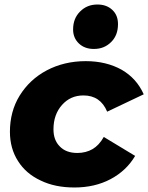

<svg xmlns="http://www.w3.org/2000/svg" viewBox="-20 -822 657 851"><path d="M310 9C253 9 203 -1 160 -22C117 -42 83 -71 60 -108C36 -145 24 -189 24 -238C24 -297 38 -351 67 -398C96 -445 136 -483 187 -510C238 -537 296 -551 360 -551C421 -551 474 -538 519 -513C564 -487 596 -451 617 -404L455 -327C435 -375 400 -399 350 -399C311 -399 280 -385 255 -357C230 -329 217 -293 217 -249C217 -217 226 -192 245 -173C263 -154 289 -144 323 -144C348 -144 371 -150 390 -161C409 -172 426 -190 440 -215L579 -131C553 -87 517 -53 470 -28C423 -3 369 9 310 9ZM396 -605C369 -605 347 -613 330 -629C313 -645 304 -666 304 -691C304 -724 314 -750 335 -771C356 -792 381 -802 412 -802C439 -802 461 -794 478 -778C495 -762 503 -741 503 -715C503 -682 493 -656 473 -636C452 -615 427 -605 396 -605Z"/></svg>

Font: My Font
Style: Italic
Weight: 500
Designer: Julieta Ulanovsky
Foundry: Julieta Ulanovsky
Version: ""